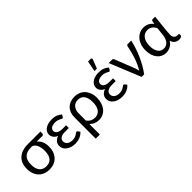

<svg xmlns="http://www.w3.org/2000/svg" viewBox="110 -1757 2939 2939"><g transform="rotate(-45 1579.5 -287.0)"><path d="M319 -435Q269.5 -435 234.2 -422.5Q199 -410 176.5 -386Q154 -362 143.8 -326.8Q133.5 -291.5 133.5 -246Q133.5 -156 172.2 -109.2Q211 -62.5 284 -62.5Q359.5 -62.5 396.2 -111.2Q433 -160 433 -252Q433 -285 427.5 -315Q422 -345 411.2 -369.2Q400.5 -393.5 383.8 -410.5Q367 -427.5 344.5 -435ZM593.5 -504V-462Q593.5 -457.5 591.5 -452.8Q589.5 -448 585.8 -444Q582 -440 576.5 -437.5Q571 -435 564 -435H443.5Q482 -407 503.2 -360.5Q524.5 -314 524.5 -248.5Q524.5 -192 508 -145.2Q491.5 -98.5 460.5 -64.5Q429.5 -30.5 385 -11.8Q340.5 7 284.5 7Q230 7 185.2 -10.2Q140.5 -27.5 108.8 -60.5Q77 -93.5 59.5 -140.8Q42 -188 42 -248Q42 -307.5 60 -355Q78 -402.5 113.2 -435.5Q148.5 -468.5 200.2 -486.2Q252 -504 319 -504Z M1024.5 -71Q1008 -50.5 987 -36Q966 -21.5 942.2 -12Q918.5 -2.5 893 2Q867.5 6.5 842.5 6.5Q801 6.5 764.5 -4Q728 -14.5 700.2 -34.2Q672.5 -54 656.5 -82Q640.5 -110 640.5 -145Q640.5 -188.5 666.5 -219.2Q692.5 -250 737.5 -266Q714 -275 697.8 -288Q681.5 -301 671.5 -316Q661.5 -331 656.8 -347.2Q652 -363.5 652 -379Q652 -405.5 664.2 -430Q676.5 -454.5 701 -473.2Q725.5 -492 762 -503.2Q798.5 -514.5 847.5 -514.5Q903.5 -514.5 944.2 -498Q985 -481.5 1013 -454.5L993 -420Q987.5 -412 983.2 -409.5Q979 -407 972.5 -407Q966 -407 957 -413Q948 -419 933.8 -426Q919.5 -433 898.8 -439Q878 -445 848.5 -445Q820.5 -445 800 -439.2Q779.5 -433.5 765.8 -423.2Q752 -413 745.2 -399.5Q738.5 -386 738.5 -371Q738.5 -354.5 746.5 -340.5Q754.5 -326.5 770 -316.2Q785.5 -306 807.5 -300.2Q829.5 -294.5 857.5 -294.5H939.5V-235.5H857.5Q793.5 -235.5 762.2 -212.8Q731 -190 731 -152.5Q731 -133 739 -116.5Q747 -100 762.2 -87.8Q777.5 -75.5 799 -68.8Q820.5 -62 847.5 -62Q880.5 -62 902.5 -69.8Q924.5 -77.5 939.2 -87Q954 -96.5 963.8 -104.2Q973.5 -112 982.5 -112Q993.5 -112 999.5 -103.5Z M1204.5 -132Q1230 -95.5 1263.8 -78.8Q1297.5 -62 1333.5 -62Q1404 -62 1442 -112.5Q1480 -163 1480 -256.5Q1480 -306 1469.8 -341.5Q1459.5 -377 1441.2 -399.8Q1423 -422.5 1397.2 -433Q1371.5 -443.5 1340.5 -443.5Q1312 -443.5 1287.2 -433.2Q1262.5 -423 1244.2 -403.2Q1226 -383.5 1215.2 -355Q1204.5 -326.5 1204.5 -290ZM1115.5 -290Q1115.5 -341.5 1131 -383Q1146.5 -424.5 1175.5 -453.8Q1204.5 -483 1246.2 -498.8Q1288 -514.5 1340.5 -514.5Q1388.5 -514.5 1430.8 -497.5Q1473 -480.5 1504.2 -447.5Q1535.5 -414.5 1553.8 -366.5Q1572 -318.5 1572 -256.5Q1572 -200.5 1557 -152.2Q1542 -104 1514 -68.8Q1486 -33.5 1445.2 -13.2Q1404.5 7 1353.5 7Q1308 7 1270.5 -9.8Q1233 -26.5 1204.5 -56V171.5H1115.5Z M2040.5 -71Q2024 -50.5 2003 -36Q1982 -21.5 1958.2 -12Q1934.5 -2.5 1909 2Q1883.5 6.5 1858.5 6.5Q1817 6.5 1780.5 -4Q1744 -14.5 1716.2 -34.2Q1688.5 -54 1672.5 -82Q1656.5 -110 1656.5 -145Q1656.5 -188.5 1682.5 -219.2Q1708.5 -250 1753.5 -266Q1730 -275 1713.8 -288Q1697.5 -301 1687.5 -316Q1677.5 -331 1672.8 -347.2Q1668 -363.5 1668 -379Q1668 -405.5 1680.2 -430Q1692.5 -454.5 1717 -473.2Q1741.5 -492 1778 -503.2Q1814.5 -514.5 1863.5 -514.5Q1919.5 -514.5 1960.2 -498Q2001 -481.5 2029 -454.5L2009 -420Q2003.5 -412 1999.2 -409.5Q1995 -407 1988.5 -407Q1982 -407 1973 -413Q1964 -419 1949.8 -426Q1935.5 -433 1914.8 -439Q1894 -445 1864.5 -445Q1836.5 -445 1816 -439.2Q1795.5 -433.5 1781.8 -423.2Q1768 -413 1761.2 -399.5Q1754.5 -386 1754.5 -371Q1754.5 -354.5 1762.5 -340.5Q1770.5 -326.5 1786 -316.2Q1801.5 -306 1823.5 -300.2Q1845.5 -294.5 1873.5 -294.5H1955.5V-235.5H1873.5Q1809.5 -235.5 1778.2 -212.8Q1747 -190 1747 -152.5Q1747 -133 1755 -116.5Q1763 -100 1778.2 -87.8Q1793.5 -75.5 1815 -68.8Q1836.5 -62 1863.5 -62Q1896.5 -62 1918.5 -69.8Q1940.5 -77.5 1955.2 -87Q1970 -96.5 1979.8 -104.2Q1989.5 -112 1998.5 -112Q2009.5 -112 2015.5 -103.5ZM1833 -574 1867 -746.5H1922.5Q1936 -746.5 1941 -737.8Q1946 -729 1941 -714.5L1886 -574Z M2561 -506.5Q2529 -364.5 2471.5 -236.2Q2414 -108 2335.5 0H2280.5L2074 -506.5H2147Q2157.5 -506.5 2164.8 -501Q2172 -495.5 2174.5 -488L2303 -162Q2309 -144.5 2313.2 -127.8Q2317.5 -111 2321 -94.5Q2347 -134 2368 -180.2Q2389 -226.5 2405.8 -276Q2422.5 -325.5 2435.5 -376.8Q2448.5 -428 2459 -478.5Q2461.5 -494 2469 -500.2Q2476.5 -506.5 2486.5 -506.5Z M2978.5 -355Q2971 -373 2959.2 -389.2Q2947.5 -405.5 2931.2 -418.2Q2915 -431 2894.2 -438.5Q2873.5 -446 2848.5 -446Q2819 -446 2792.2 -434.2Q2765.5 -422.5 2745.2 -398Q2725 -373.5 2713 -336Q2701 -298.5 2701 -247Q2701 -199 2711.5 -164.8Q2722 -130.5 2739.5 -108.2Q2757 -86 2780.5 -75.5Q2804 -65 2830 -65Q2855 -65 2877.8 -74.8Q2900.5 -84.5 2918.5 -104.2Q2936.5 -124 2948.8 -154.8Q2961 -185.5 2965 -227.5ZM3153 -62.5V-26.5Q3153 -15 3137 -5.5Q3121 4 3092.5 4Q3073 4 3054.8 -1.5Q3036.5 -7 3021 -18.2Q3005.5 -29.5 2994 -47Q2982.5 -64.5 2976.5 -88.5Q2960.5 -63 2941 -45Q2921.5 -27 2899.8 -15.5Q2878 -4 2855 1.5Q2832 7 2809 7Q2767 7 2730.5 -10.2Q2694 -27.5 2667 -60Q2640 -92.5 2624.5 -139Q2609 -185.5 2609 -244.5Q2609 -306.5 2626.2 -356.8Q2643.5 -407 2673.8 -442.2Q2704 -477.5 2744.8 -496.5Q2785.5 -515.5 2833 -515.5Q2860 -515.5 2883.8 -509.5Q2907.5 -503.5 2927.2 -492.8Q2947 -482 2963.2 -467.2Q2979.5 -452.5 2991.5 -435.5L3001 -488Q3007 -506.5 3025 -506.5H3078L3050.5 -236Q3049.5 -211.5 3047.2 -187.8Q3045 -164 3045 -144Q3045 -122 3051 -106.8Q3057 -91.5 3067.8 -81.5Q3078.5 -71.5 3092.8 -67Q3107 -62.5 3123.5 -62.5Z"/></g></svg>

Font: Lato-Regular
Style: Regular
Weight: 400
Designer: Lukasz Dziedzic with Adam Twardoch and Botio Nikoltchev
Foundry: tyPoland Lukasz Dziedzic
Version: Version 2.015; 2015-08-06; http://www.latofonts.com/